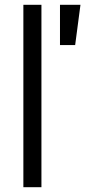

<svg xmlns="http://www.w3.org/2000/svg" viewBox="-20 -777 393 797"><path d="M77 0H152V-757H77ZM229 -590H292L314 -757H229Z"/></svg>

Font: Mluvka
Style: Regular
Weight: 400
Designer: Modified by Jiří Krblich, Original typeface by Gumpita Rahayu
Foundry: Gumpita Rahayu & Jiří Krblich
Version: Version 2.000;Glyphs 3.1.1 (3134)